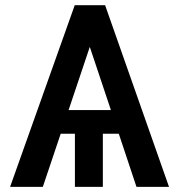

<svg xmlns="http://www.w3.org/2000/svg" viewBox="-20 -732 701 752"><path d="M514.6 0 445.3 -208.1H382.8V0H273.4V-208.1H217.7L147.7 0H19.5L272.7 -711.6H391.7L642 0ZM248.6 -300.8H414.4L331.7 -548.3Z"/></svg>

Font: Interface Medium
Style: Regular
Weight: 500
Designer: Rasmus Andersson
Foundry: rsms
Version: Version 1.8